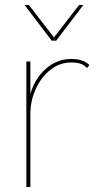

<svg xmlns="http://www.w3.org/2000/svg" viewBox="-20 -745 383 765"><path d="M336 -486 327 -474Q316 -485 302.5 -490.5Q289 -496 263 -496Q218 -496 181 -467Q144 -438 122.5 -390.5Q101 -343 101 -291V0H85V-500H101V-370Q118 -431 162 -470.5Q206 -510 265 -510Q312 -510 336 -486ZM204 -583H186L78 -725H95L195 -596L295 -725H312Z"/></svg>

Font: Work Sans Thin
Style: Regular
Weight: 260
Designer: Wei Huang
Foundry: Wei Huang
Version: Version 1.500